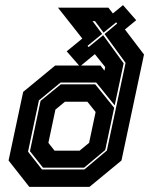

<svg xmlns="http://www.w3.org/2000/svg" viewBox="-20 -730 615 750"><path d="M94.5 0 13.5 -103 70.5 -371 195.5 -474H289L240.5 -529.5L301.5 -579.5L206.5 -700H403.5L421 -677.5L460.5 -710L512 -651L468 -615L542.5 -517L454.5 -103L329.5 0ZM144 -68H309.5L397.5 -142L470.5 -484.5L388.5 -597L437.5 -638L434 -643L384.5 -602.5L351 -647.5H341.5L379 -597.5L322 -551L326 -546L383 -592.5L463 -482.5L428 -318.5L356 -407.5H216.5L132 -338L89.5 -137.5ZM388 -454 391 -468 350.5 -518.5 296.5 -474H372.5ZM148 -75 97 -139.5 138.5 -336 217.5 -400.5H352L426 -309L391 -144L308.5 -75ZM193 -141.5H291L328 -172L353.5 -292.5L321.5 -332.5H233.5L196.5 -302L169 -172Z"/></svg>

Font: Tourney Expanded ExtraBold
Style: Italic
Weight: 800
Width: 7
Italic angle: -12°
Designer: Tyler Finck
Foundry: Etcetera Type Co
Version: Version 1.010; ttfautohint (v1.8.3)